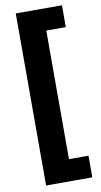

<svg xmlns="http://www.w3.org/2000/svg" viewBox="-98 -770 515 978"><g transform="rotate(-10 159.5 -281.0)"><path d="M297 164H58V-726H297V-613H196V52H297Z"/></g></svg>

Font: Noto Sans Arabic SemCond ExtBd
Style: Regular
Weight: 800
Width: 4
Designer: Monotype Design Team, Nadine Chahine, Nizar Qandah and Khaled Hosny
Foundry: Monotype Imaging Inc.
Version: Version 2.012; ttfautohint (v1.8.4.7-5d5b)